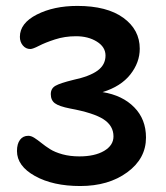

<svg xmlns="http://www.w3.org/2000/svg" viewBox="-20 -578 557 646"><path d="M250 47.9Q158.2 47.9 97.7 14.2Q37.1 -19.5 37.1 -69.8Q37.1 -94.2 47.4 -107.7Q57.6 -121.1 75.2 -121.1Q85 -121.1 95.9 -114Q106.9 -106.9 119.6 -96.7Q132.3 -86.4 148.4 -76.2Q164.6 -65.9 190.2 -58.8Q215.8 -51.8 247.1 -51.8Q298.8 -51.8 330.3 -70.3Q361.8 -88.9 361.8 -119.1Q361.8 -154.8 328.6 -176.5Q295.4 -198.2 215.8 -212.9Q178.7 -220.2 164.8 -230.5Q150.9 -240.7 150.9 -261.2Q150.9 -280.3 166.5 -289.3Q182.1 -298.3 226.1 -309.1Q281.2 -320.8 308.1 -340.3Q335 -359.9 335 -391.1Q335 -419.9 305.9 -438Q276.9 -456.1 235.8 -456.1Q197.8 -456.1 164.8 -445.3Q131.8 -434.6 111.1 -423.8Q90.3 -413.1 82 -413.1Q66.9 -413.1 56.9 -425Q46.9 -437 46.9 -454.1Q46.9 -500 104 -529.1Q161.1 -558.1 240.2 -558.1Q339.8 -558.1 395 -518.1Q450.2 -478 450.2 -414.1Q450.2 -367.7 418.5 -327.4Q386.7 -287.1 325.2 -268.1Q392.1 -257.3 431.6 -217Q471.2 -176.8 471.2 -115.2Q471.2 -44.4 408.2 1.7Q345.2 47.9 250 47.9Z"/></svg>

Font: Shantell Sans Irregular
Style: Regular
Weight: 500
Designer: Stephen Nixon, Anya Danilova, Shantell Martin
Foundry: Arrow Type
Version: Version 1.006;[9816181b4]